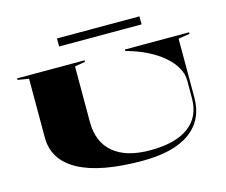

<svg xmlns="http://www.w3.org/2000/svg" viewBox="-120 -1053 1439 1223"><g transform="rotate(-15 600.0 -441.0)"><path d="M675 6Q398 6 255 -72Q112 -150 112 -298V-686L39 -698V-708H484V-698L415 -686V-320Q415 -187 499 -116.5Q583 -46 741 -46Q907 -46 994.5 -110.5Q1082 -175 1082 -298V-416Q1082 -459 1058 -501Q1034 -543 990 -580.5Q946 -618 885.5 -648Q825 -678 750 -698V-708H1173V-698L1098 -686V-298Q1098 -152 991 -73Q884 6 675 6ZM350 -835V-888H894V-835Z"/></g></svg>

Font: Kalnia Expanded Medium
Style: Regular
Weight: 500
Width: 7
Designer: Frida Medrano
Foundry: Frida Medrano
Version: Version 1.105